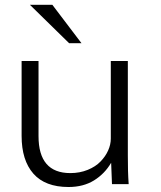

<svg xmlns="http://www.w3.org/2000/svg" viewBox="-20 -749 655 781"><path d="M258.8 11.7Q163.6 11.7 115.7 -42.7Q67.9 -97.2 67.9 -196.3V-501H136.7V-195.3Q136.7 -44.9 266.1 -44.9Q304.7 -44.9 336.9 -58.1Q369.1 -71.3 388.7 -91.8Q409.2 -112.8 419.9 -137Q430.7 -161.1 430.7 -185.1V-501H500V-116.7Q500 -84.5 500.7 -55.4Q501.5 -26.4 503.4 0H435.5L432.1 -86.9Q405.8 -42 362.3 -15.1Q318.8 11.7 258.8 11.7ZM261.2 -573.2 101.6 -729.5H192.9L311.5 -573.2Z"/></svg>

Font: Ride Light
Style: Regular
Weight: 300
Version: Version 3.000